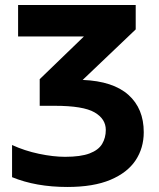

<svg xmlns="http://www.w3.org/2000/svg" viewBox="-20 -734 631 764"><path d="M520 -714V-617L309 -416Q430 -411 491 -356.5Q552 -302 552 -208Q552 -145 519.5 -96Q487 -47 419.5 -18.5Q352 10 248 10Q123 10 28 -29V-157Q78 -134 135 -122Q192 -110 239 -110Q301 -110 336.5 -123.5Q372 -137 386.5 -161.5Q401 -186 401 -217Q401 -261 356 -287Q311 -313 198 -313H138V-419L314 -589H52V-714Z"/></svg>

Font: Noto IKEA Arabic
Style: Bold
Weight: 700
Designer: Monotype Design Team
Foundry: Monotype Imaging Inc.
Version: Version 1.200